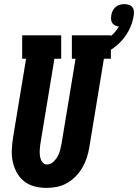

<svg xmlns="http://www.w3.org/2000/svg" viewBox="-20 -907 672 935"><path d="M206 8Q176 8 147.5 0.5Q119 -7 97 -24.5Q75 -42 61.5 -67Q48 -92 42 -120.5Q36 -149 37.5 -179.5Q39 -210 44 -240L107 -621H88V-735H278V-621H245L179 -221Q177 -210 175.5 -198.5Q174 -187 173.5 -175.5Q173 -164 174 -153Q175 -142 178.5 -131.5Q182 -121 190 -113.5Q198 -106 209 -106Q226 -106 239.5 -118.5Q253 -131 261 -146Q269 -161 273 -177Q277 -193 280 -209L348 -621H330V-735H520V-621H486L415 -190Q411 -165 403 -140Q395 -115 381.5 -91.5Q368 -68 349 -48.5Q330 -29 306.5 -15.5Q283 -2 257 3Q231 8 206 8ZM418 -621 401 -674Q424 -680 446.5 -688.5Q469 -697 490 -709.5Q511 -722 529 -739.5Q547 -757 559 -778Q550 -779 541 -783Q532 -787 527 -794.5Q522 -802 521 -812Q520 -822 522 -832Q523 -843 528.5 -854Q534 -865 543 -873Q552 -881 563.5 -884Q575 -887 586 -887Q597 -887 607.5 -883.5Q618 -880 624.5 -872Q631 -864 632 -852.5Q633 -841 631 -830Q625 -792 606 -756.5Q587 -721 557.5 -693.5Q528 -666 491.5 -649Q455 -632 418 -621Z"/></svg>

Font: Iosevka Slab Heavy Oblique
Style: Regular
Weight: 900
Italic angle: -9°
Monospace: yes
Designer: Belleve Invis
Foundry: Belleve Invis
Version: Version 11.1.1; ttfautohint (v1.8.3)